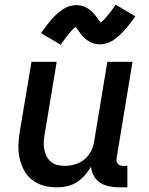

<svg xmlns="http://www.w3.org/2000/svg" viewBox="-20 -795 640 823"><path d="M223 8Q194 8 166.5 0.5Q139 -7 117.5 -24Q96 -41 83 -65.5Q70 -90 64 -117Q58 -144 59 -173.5Q60 -203 65 -232L115 -530H223L171 -217Q168 -201 167.5 -184.5Q167 -168 170 -153Q173 -138 180 -124.5Q187 -111 198.5 -101.5Q210 -92 225.5 -88Q241 -84 257 -84Q279 -84 301.5 -90.5Q324 -97 342 -112Q360 -127 370.5 -148Q381 -169 384 -191L440 -530H548L480 -118Q479 -111 480 -104.5Q481 -98 485 -93Q489 -88 495 -86Q501 -84 508 -84H526V8H493Q471 8 449.5 4Q428 0 410.5 -11Q393 -22 382.5 -40.5Q372 -59 370 -80Q358 -60 342.5 -42.5Q327 -25 307.5 -13Q288 -1 266 3.5Q244 8 223 8ZM240 -603 156 -653Q165 -666 173.5 -677.5Q182 -689 190 -699Q198 -709 205.5 -717Q213 -725 221 -732.5Q229 -740 239.5 -748Q250 -756 260.5 -761.5Q271 -767 283.5 -770Q296 -773 307 -773Q315 -773 322 -772Q329 -771 335.5 -769Q342 -767 348.5 -763.5Q355 -760 360 -756.5Q365 -753 370.5 -748.5Q376 -744 381 -738.5Q386 -733 389.5 -728Q393 -723 396.5 -718.5Q400 -714 404 -708Q408 -702 412 -698Q419 -704 426 -711Q433 -718 440.5 -727.5Q448 -737 457 -748.5Q466 -760 476 -775L560 -725Q551 -712 542.5 -700.5Q534 -689 526 -679.5Q518 -670 510 -661.5Q502 -653 494.5 -646Q487 -639 476.5 -630.5Q466 -622 455 -616.5Q444 -611 432 -608Q420 -605 408 -605Q401 -605 394 -606Q387 -607 380.5 -609Q374 -611 367.5 -614.5Q361 -618 355.5 -621.5Q350 -625 344.5 -629.5Q339 -634 334.5 -639.5Q330 -645 326 -650Q322 -655 319 -659.5Q316 -664 311.5 -670Q307 -676 304 -680Q296 -674 289.5 -667Q283 -660 275.5 -650.5Q268 -641 259 -629.5Q250 -618 240 -603Z"/></svg>

Font: Iosevka Curly SmBdEx
Style: Italic
Weight: 600
Width: 7
Italic angle: -9°
Monospace: yes
Designer: Belleve Invis
Foundry: Belleve Invis
Version: Version 11.1.0; ttfautohint (v1.8.3)